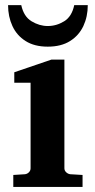

<svg xmlns="http://www.w3.org/2000/svg" viewBox="-20 -734 373 754"><path d="M304.2 0H32.2V-46.9L78.1 -49.8Q86.9 -50.8 93.5 -57.4Q100.1 -64 100.1 -73.2V-409.2H36.1V-450.2L182.1 -500H232.9V-73.2Q232.9 -64 240 -57.4Q247.1 -50.8 255.9 -49.8L304.2 -46.9ZM324.7 -713.9Q324.7 -668.9 307.4 -631.8Q290 -594.7 255.1 -572.8Q220.2 -550.8 167.5 -550.8Q115.2 -550.8 80.6 -572.8Q45.9 -594.7 28.8 -631.8Q11.7 -668.9 11.7 -713.9H63.5Q73.2 -668.9 104 -650.4Q134.8 -631.8 167.5 -631.8Q201.7 -631.8 231.9 -650.4Q262.2 -668.9 271.5 -713.9Z"/></svg>

Font: Charis
Style: Bold
Weight: 700
Designer: Walt Agee, Miriam Martin, Annie Olsen, Victor Gaultney, Lorna Priest, Alan Ward, Bob Hallissy, Martin Hosken, Sharon Cor
Foundry: SIL Global
Version: Version 7.000